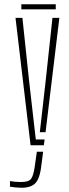

<svg xmlns="http://www.w3.org/2000/svg" viewBox="-20 -684 325 904"><path d="M124 0 53 -600H85.5L117.5 -298.5L148.5 -27.5H190L186.5 0ZM81.5 200Q70 200 53.8 198.5Q37.5 197 27 195V168.5Q37.5 170.5 50.8 171.8Q64 173 79.5 173Q115 173 126 158.5Q137 144 143 104L153.5 30.5H183L173.5 104Q169 138 159.2 159.2Q149.5 180.5 130.8 190.2Q112 200 81.5 200ZM167.5 -61.5 194.5 -298.5 227 -600H259.5L194.5 -61.5ZM80.5 -664H242.5V-640H80.5Z"/></svg>

Font: Big Shoulders Stencil Display Thin ExtraLight
Style: Regular
Weight: 250
Version: Version 2.001